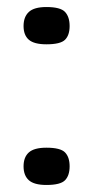

<svg xmlns="http://www.w3.org/2000/svg" viewBox="-20 -509 265 546"><path d="M178 -36Q178 -10 165 3.5Q152 17 112 17Q77 17 62 3.5Q47 -10 47 -36Q47 -62 62 -75.5Q77 -89 112 -89Q152 -89 165 -75.5Q178 -62 178 -36ZM178 -435Q178 -409 165 -396Q152 -383 112 -383Q77 -383 62 -396Q47 -409 47 -435Q47 -461 62 -475Q77 -489 112 -489Q152 -489 165 -475Q178 -461 178 -435Z"/></svg>

Font: Glory Thin
Style: Bold
Weight: 700
Version: Version 1.011